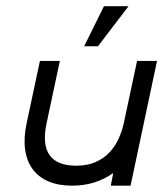

<svg xmlns="http://www.w3.org/2000/svg" viewBox="-20 -586 516 606"><path d="M329.6 0 337.4 -40Q281.7 0 207.5 0Q165 0 133.5 -13.2Q102.1 -26.4 83.3 -51.8Q64.5 -77.1 59.3 -113.8Q54.2 -150.4 64 -196.8L106 -393.6H168.9L127 -196.8Q112.8 -129.9 136.5 -96.4Q160.2 -63 220.7 -63Q255.9 -63 281.7 -74.5Q307.6 -85.9 325.4 -105Q343.3 -124 354.2 -147.9Q365.2 -171.9 370.6 -196.8L412.6 -393.6H475.6L392.1 0ZM385.7 -566.4 289.1 -439.9H245.6L308.1 -566.4Z"/></svg>

Font: Fibel Nord
Style: Italic
Weight: 400
Designer: Peter Wiegel
Foundry: Peter Wioegel
Version: Version 000.000